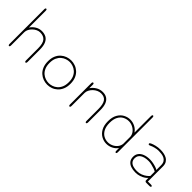

<svg xmlns="http://www.w3.org/2000/svg" viewBox="152 -1771 2791 2791"><g transform="rotate(45 1547.5 -376.0)"><path d="M478.5 5Q463 5 463 -24V-269Q463 -372.5 427 -414.2Q391 -456 321 -456Q292 -456 262.8 -442.2Q233.5 -428.5 209 -405.2Q184.5 -382 169.8 -353.2Q155 -324.5 155 -295V-24Q155 5 139.5 5Q132 5 128 -2.5Q124 -10 124 -24V-733.5Q124 -747.5 128 -754.8Q132 -762 139.5 -762Q155 -762 155 -733.5V-390Q181.5 -431.5 226.8 -459.5Q272 -487.5 325 -487.5Q378 -487.5 415.8 -466.5Q453.5 -445.5 474 -398.5Q494.5 -351.5 494.5 -274V-24Q494.5 5 478.5 5Z M929 10.5Q887 10.5 846 -4Q805 -18.5 771 -49Q737 -79.5 716.8 -126.8Q696.5 -174 696.5 -239Q696.5 -304 716.8 -351Q737 -398 771 -428.2Q805 -458.5 846 -473Q887 -487.5 929 -487.5Q970.5 -487.5 1011.5 -473Q1052.5 -458.5 1086.2 -428.2Q1120 -398 1140.2 -351Q1160.5 -304 1160.5 -239Q1160.5 -174 1140.2 -126.8Q1120 -79.5 1086.2 -49Q1052.5 -18.5 1011.5 -4Q970.5 10.5 929 10.5ZM929 -21Q962 -21 996.5 -32.5Q1031 -44 1060.8 -69.5Q1090.5 -95 1108.8 -136.8Q1127 -178.5 1127 -239Q1127 -298.5 1108.8 -339.8Q1090.5 -381 1060.8 -406.8Q1031 -432.5 996.5 -444.2Q962 -456 929 -456Q896 -456 861 -444.2Q826 -432.5 796.2 -406.8Q766.5 -381 748.2 -339.8Q730 -298.5 730 -239Q730 -178.5 748.2 -136.8Q766.5 -95 796.2 -69.5Q826 -44 861 -32.5Q896 -21 929 -21Z M1722.5 5Q1706.5 5 1706.5 -24V-269Q1706.5 -365 1675.2 -410.5Q1644 -456 1574 -456Q1541.5 -456 1510.2 -441.5Q1479 -427 1454 -402.8Q1429 -378.5 1414 -349Q1399 -319.5 1399 -290V-24Q1399 5 1383 5Q1367.5 5 1367.5 -24V-456.5Q1367.5 -485 1383 -485Q1399 -485 1399 -456.5V-386.5Q1426 -429 1473 -458.2Q1520 -487.5 1577.5 -487.5Q1630.5 -487.5 1666.2 -464.2Q1702 -441 1720 -393.8Q1738 -346.5 1738 -274V-24Q1738 -10 1734 -2.5Q1730 5 1722.5 5Z M2335 5Q2319.5 5 2319.5 -24V-77.5Q2292 -37.5 2245 -13.5Q2198 10.5 2144 10.5Q2090.5 10.5 2041.2 -16.5Q1992 -43.5 1960.8 -99Q1929.5 -154.5 1929.5 -239Q1929.5 -324 1960.8 -378.8Q1992 -433.5 2041.2 -460Q2090.5 -486.5 2144 -486.5Q2198 -486.5 2245 -461.5Q2292 -436.5 2319.5 -395.5V-733.5Q2319.5 -747.5 2323.5 -754.8Q2327.5 -762 2335 -762Q2350.5 -762 2350.5 -733.5V-24Q2350.5 5 2335 5ZM2319.5 -163.5V-309.5Q2316 -353 2289.2 -385.8Q2262.5 -418.5 2224 -436.8Q2185.5 -455 2145.5 -455Q2097 -455 2055.5 -432.8Q2014 -410.5 1988.5 -363Q1963 -315.5 1963 -239Q1963 -164.5 1988.5 -116Q2014 -67.5 2055.5 -44.2Q2097 -21 2145.5 -21Q2185.5 -21 2223.8 -38.8Q2262 -56.5 2288.5 -88.8Q2315 -121 2319.5 -163.5Z M2957 0Q2943 0 2935.8 -6.8Q2928.5 -13.5 2928.5 -26V-73.5Q2917 -57.5 2889.8 -38.8Q2862.5 -20 2823.5 -6.8Q2784.5 6.5 2737.5 6.5Q2684.5 6.5 2642.8 -8Q2601 -22.5 2577 -53.2Q2553 -84 2553 -133.5Q2553 -179 2577.8 -211.5Q2602.5 -244 2648.5 -261.5Q2694.5 -279 2757.5 -279Q2789 -279 2824 -272Q2859 -265 2887.5 -255Q2916 -245 2928.5 -235.5V-331Q2928.5 -373.5 2912.5 -398.8Q2896.5 -424 2870.5 -436.5Q2844.5 -449 2814.8 -453Q2785 -457 2757 -457Q2722 -457 2681.8 -446.5Q2641.5 -436 2617.5 -423.5Q2611.5 -420.5 2606 -418.8Q2600.5 -417 2596.5 -417Q2589 -417 2585 -421.8Q2581 -426.5 2581 -431.5Q2581 -437 2586 -442.2Q2591 -447.5 2600.5 -452.5Q2627 -465.5 2670.8 -476.5Q2714.5 -487.5 2763.5 -487.5Q2795.5 -487.5 2829.8 -481.5Q2864 -475.5 2893.5 -459.8Q2923 -444 2941.5 -414.8Q2960 -385.5 2960 -339V-30.5H3021Q3035 -30.5 3042.2 -26.5Q3049.5 -22.5 3049.5 -15Q3049.5 -8 3042.2 -4Q3035 0 3021 0ZM2928.5 -201Q2914.5 -211.5 2883.5 -222.5Q2852.5 -233.5 2818.2 -241Q2784 -248.5 2758.5 -248.5Q2678 -248.5 2631.2 -219.2Q2584.5 -190 2584.5 -133.5Q2584.5 -92 2605.5 -68Q2626.5 -44 2661.8 -34Q2697 -24 2739.5 -24Q2786 -24 2824.5 -39.5Q2863 -55 2890 -76Q2917 -97 2928.5 -112.5Z"/></g></svg>

Font: Sono ExtraLight
Style: Regular
Weight: 200
Designer: Tyler Finck
Foundry: Tyler Finck
Version: Version 2.112